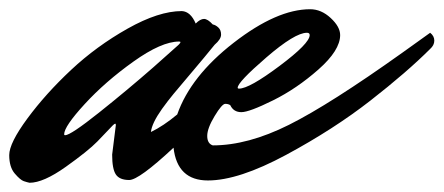

<svg xmlns="http://www.w3.org/2000/svg" viewBox="-62 -373 961 416"><path d="M181 -38 189 -102Q189 -105 187.5 -105Q186 -105 182 -101Q169 -87 149 -66.5Q129 -46 80.5 -11.5Q32 23 2 23Q-3 22 -10.5 19.5Q-18 17 -30 3Q-42 -11 -42 -37Q-42 -63 -2.5 -116.5Q37 -170 92 -221.5Q147 -273 214.5 -311Q282 -349 332 -349Q351 -348 362 -322Q372 -332 380 -332Q388 -332 399 -320Q405 -319 411 -313.5Q417 -308 417 -298Q417 -288 403 -276Q382 -250 354 -217Q326 -184 314 -169.5Q302 -155 289 -137Q267 -106 265 -87Q292 -100 322 -125Q351 -208 444.5 -280.5Q538 -353 610 -353Q634 -353 654.5 -334Q675 -315 675 -297Q675 -264 628 -222.5Q581 -181 529.5 -155.5Q478 -130 461 -130Q444 -130 437 -145Q433 -148 426 -148Q419 -148 403 -121.5Q387 -95 387 -78.5Q387 -62 399 -58Q475 -58 564 -102.5Q653 -147 810 -259Q821 -267 843.5 -283Q866 -299 870 -302Q879 -295 879 -285Q879 -275 870 -267Q820 -217 740.5 -155Q661 -93 558 -37.5Q455 18 388.5 18Q322 18 314 -53Q239 17 218 17Q197 17 189 5Q181 -7 181 -38ZM79 -80Q91 -80 152.5 -129Q214 -178 270 -227L325 -276Q329 -280 329 -281.5Q329 -283 326 -283Q288 -283 227 -239.5Q166 -196 121.5 -147.5Q77 -99 77 -82Q77 -80 79 -80ZM603 -302Q577 -302 515 -248.5Q453 -195 453 -183Q453 -181 456 -181Q478 -181 543.5 -230Q609 -279 609 -297Q609 -302 603 -302Z"/></svg>

Font: Mr Dafoe
Style: Regular
Weight: 400
Designer: Alejandro Paul
Foundry: Alejandro Paul
Version: Version 1.000